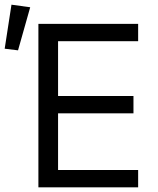

<svg xmlns="http://www.w3.org/2000/svg" viewBox="-45 -800 674 820"><path d="M84 -769 32 -585 -25 -592 4 -780ZM545 0H119V-698H545V-624H203V-390H525V-316H203V-74H545Z"/></svg>

Font: Aneliza
Style: Regular
Weight: 400
Designer: Mike Abbink, Paul van der Laan, Pieter van Rosmalen
Foundry: Bold Monday
Version: Version 3.0